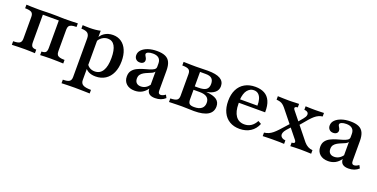

<svg xmlns="http://www.w3.org/2000/svg" viewBox="-21 -1056 3677 1871"><g transform="rotate(20 1817.5 -120.0)"><path d="M27.4 0V-37.1Q75.8 -37.1 94.4 -49.6Q112.9 -62.1 112.9 -95.2V-321Q112.9 -354 94.4 -366.5Q75.8 -379 27.4 -379V-416.1Q46.8 -415.3 85.1 -414.1Q123.4 -412.9 160.5 -412.9Q182.3 -412.9 202.4 -413.7Q222.6 -414.5 245.6 -414.9Q268.5 -415.3 299.2 -415.3Q329 -415.3 348.8 -414.9Q368.5 -414.5 386.3 -413.7Q404 -412.9 427.4 -412.9Q464.5 -412.9 502.8 -414.1Q541.1 -415.3 560.5 -416.1V-379Q528.2 -379 509.3 -373.4Q490.3 -367.7 482.7 -355.2Q475 -342.7 475 -321V-95.2Q475 -73.4 482.7 -60.9Q490.3 -48.4 509.3 -42.7Q528.2 -37.1 560.5 -37.1V0Q541.1 -0.8 502.8 -2Q464.5 -3.2 427.4 -3.2Q396 -3.2 365.7 -2Q335.5 -0.8 321 0V-37.1Q352.4 -37.1 364.5 -49.6Q376.6 -62.1 376.6 -95.2V-383.1L380.6 -379H207.3L211.3 -383.1V-95.2Q211.3 -62.1 223.4 -49.6Q235.5 -37.1 266.9 -37.1V0Q252.4 -0.8 223 -2Q193.5 -3.2 162.1 -3.2Q125 -3.2 85.9 -2Q46.8 -0.8 27.4 0Z M610.5 186.3V149.2Q658.9 149.2 677.4 136.3Q696 123.4 696 91.1V-308.9Q696 -346.8 676.6 -362.9Q657.3 -379 610.5 -379.8V-416.1Q628.2 -415.3 645.6 -414.5Q662.9 -413.7 682.3 -413.7Q745.2 -413.7 794.4 -425V87.1Q794.4 120.2 819 134.7Q843.5 149.2 902.4 149.2V186.3Q887.1 185.5 861.3 185.1Q835.5 184.7 805.2 183.9Q775 183.1 746 183.1Q704 183.1 666.9 184.3Q629.8 185.5 610.5 186.3ZM897.6 11.3Q855.6 11.3 825.8 -4Q796 -19.4 782.3 -46.8L788.7 -80.6Q800.8 -57.3 823 -44.8Q845.2 -32.3 873.4 -32.3Q927.4 -32.3 955.6 -77.8Q983.9 -123.4 983.9 -211.3Q983.9 -292.7 959.7 -334.7Q935.5 -376.6 887.9 -376.6Q855.6 -376.6 827.8 -357.3Q800 -337.9 787.9 -306.5L783.9 -336.3Q797.6 -377.4 835.1 -402.4Q872.6 -427.4 923.4 -427.4Q973.4 -427.4 1010.5 -401.6Q1047.6 -375.8 1067.7 -328.2Q1087.9 -280.6 1087.9 -215.3Q1087.9 -146 1064.5 -94.8Q1041.1 -43.5 998.4 -16.1Q955.6 11.3 897.6 11.3Z M1303.2 11.3Q1249.2 11.3 1217.3 -17.3Q1185.5 -46 1185.5 -94.4Q1185.5 -131.5 1203.2 -154.8Q1221 -178.2 1249.2 -192.3Q1277.4 -206.5 1308.9 -215.7Q1340.3 -225 1368.5 -233.1Q1396.8 -241.1 1414.5 -252.4Q1432.3 -263.7 1432.3 -282.3V-316.9Q1432.3 -353.2 1411.3 -371.8Q1390.3 -390.3 1350 -390.3Q1320.2 -390.3 1301.2 -382.3Q1282.3 -374.2 1282.3 -361.3Q1282.3 -353.2 1287.9 -344.4Q1293.5 -335.5 1298.8 -325Q1304 -314.5 1304 -302.4Q1304 -285.5 1291.1 -275Q1278.2 -264.5 1256.5 -264.5Q1231.5 -264.5 1216.1 -280.2Q1200.8 -296 1200.8 -321Q1200.8 -352.4 1224.2 -376.2Q1247.6 -400 1287.9 -413.7Q1328.2 -427.4 1379.8 -427.4Q1433.1 -427.4 1466.1 -412.5Q1499.2 -397.6 1514.5 -364.9Q1529.8 -332.3 1529.8 -278.2V-72.6Q1529.8 -54 1536.3 -45.6Q1542.7 -37.1 1555.6 -37.1Q1567.7 -37.1 1580.2 -42.7Q1592.7 -48.4 1604.8 -57.3L1621 -27.4Q1600 -8.1 1573.8 1.6Q1547.6 11.3 1514.5 11.3Q1433.1 11.3 1432.3 -57.3Q1408.9 -23.4 1376.6 -6Q1344.4 11.3 1303.2 11.3ZM1345.2 -48.4Q1371 -48.4 1393.1 -60.5Q1415.3 -72.6 1432.3 -96V-233.1Q1424.2 -221 1406.9 -212.5Q1389.5 -204 1368.5 -196Q1347.6 -187.9 1328.2 -177Q1308.9 -166.1 1296.8 -150Q1284.7 -133.9 1284.7 -108.1Q1284.7 -79.8 1300.8 -64.1Q1316.9 -48.4 1345.2 -48.4Z M1657.3 0V-37.1Q1705.6 -37.9 1724.2 -50.4Q1742.7 -62.9 1742.7 -95.2V-321Q1742.7 -354 1724.2 -366.5Q1705.6 -379 1657.3 -379V-416.1Q1670.2 -416.1 1691.9 -415.3Q1713.7 -414.5 1739.1 -414.1Q1764.5 -413.7 1787.1 -413.7Q1818.5 -413.7 1849.2 -414.9Q1879.8 -416.1 1908.1 -416.1Q1996 -416.1 2038.3 -391.5Q2080.6 -366.9 2080.6 -316.9Q2080.6 -277.4 2051.2 -252Q2021.8 -226.6 1966.9 -216.9V-216.1Q2038.7 -210.5 2073 -186.7Q2107.3 -162.9 2107.3 -116.9Q2107.3 -58.9 2059.3 -29.4Q2011.3 0 1915.3 0Q1887.9 0 1854.8 -1.6Q1821.8 -3.2 1789.5 -3.2Q1766.1 -3.2 1740.7 -2.4Q1715.3 -1.6 1692.7 -1.2Q1670.2 -0.8 1657.3 0ZM1903.2 -37.1Q1954 -37.1 1979.8 -58.1Q2005.6 -79 2005.6 -117.7Q2005.6 -155.6 1980.6 -174.6Q1955.6 -193.5 1905.6 -193.5H1814.5V-229H1876.6Q1934.7 -229 1958.9 -247.2Q1983.1 -265.3 1983.1 -305.6Q1983.1 -342.7 1963.7 -360.9Q1944.4 -379 1902.4 -379H1834.7L1841.1 -383.9V-95.2Q1841.1 -62.1 1854.4 -49.6Q1867.7 -37.1 1903.2 -37.1Z M2391.1 11.3Q2330.6 11.3 2286.7 -14.9Q2242.7 -41.1 2219 -90.3Q2195.2 -139.5 2195.2 -207.3Q2195.2 -276.6 2219.8 -325.8Q2244.4 -375 2290.3 -401.2Q2336.3 -427.4 2399.2 -427.4Q2454.8 -427.4 2494 -406.5Q2533.1 -385.5 2553.2 -341.1Q2573.4 -296.8 2571.8 -225.8H2263.7L2262.1 -261.3H2479Q2479.8 -299.2 2471.4 -328.2Q2462.9 -357.3 2444.4 -374.2Q2425.8 -391.1 2396 -391.1Q2358.1 -391.1 2330.6 -358.1Q2303.2 -325 2298.4 -254L2300 -250.8Q2299.2 -243.5 2299.2 -234.7Q2299.2 -225.8 2299.2 -215.3Q2299.2 -134.7 2330.2 -90.3Q2361.3 -46 2420.2 -46Q2458.9 -46 2488.7 -65.3Q2518.5 -84.7 2539.5 -124.2L2572.6 -105.6Q2550 -49.2 2502.8 -19Q2455.6 11.3 2391.1 11.3Z M2915.3 0V-37.1Q2932.3 -37.1 2939.5 -41.9Q2946.8 -46.8 2945.6 -55.2Q2944.4 -63.7 2936.3 -73.4L2727.4 -333.1Q2712.9 -350 2700 -359.7Q2687.1 -369.4 2671.8 -373.8Q2656.5 -378.2 2634.7 -379.8V-416.1Q2658.1 -415.3 2691.1 -414.1Q2724.2 -412.9 2754 -412.9Q2771.8 -412.9 2789.9 -413.7Q2808.1 -414.5 2825 -415.3Q2841.9 -416.1 2854.8 -416.1V-379.8Q2838.7 -379 2831.5 -374.2Q2824.2 -369.4 2825 -361.3Q2825.8 -353.2 2834.7 -342.7L3041.9 -84.7Q3060.5 -62.9 3082.7 -50.8Q3104.8 -38.7 3131.5 -37.1V0Q3112.1 -0.8 3081 -2Q3050 -3.2 3021 -3.2Q2991.9 -3.2 2962.5 -2Q2933.1 -0.8 2915.3 0ZM2629 0V-36.3Q2654 -39.5 2675 -48.4Q2696 -57.3 2715.7 -73.4Q2735.5 -89.5 2758.1 -113.7L2849.2 -214.5L2873.4 -190.3L2822.6 -133.9Q2805.6 -113.7 2800 -96.8Q2794.4 -79.8 2799.2 -66.9Q2804 -54 2817.3 -46Q2830.6 -37.9 2850.8 -36.3V0Q2834.7 -1.6 2804 -2Q2773.4 -2.4 2733.9 -2.4Q2716.1 -2.4 2699.2 -2Q2682.3 -1.6 2664.9 -1.2Q2647.6 -0.8 2629 0ZM2914.5 -209.7 2890.3 -234.7 2944.4 -299.2Q2962.9 -321 2966.1 -338.7Q2969.4 -356.5 2958.5 -367.3Q2947.6 -378.2 2922.6 -379.8V-416.1Q2938.7 -415.3 2954.4 -414.9Q2970.2 -414.5 2987.1 -414.1Q3004 -413.7 3022.6 -413.7Q3046 -413.7 3066.9 -414.5Q3087.9 -415.3 3112.9 -416.1V-379.8Q3091.1 -376.6 3072.2 -368.1Q3053.2 -359.7 3034.7 -344Q3016.1 -328.2 2995.2 -304.8Z M3308.9 11.3Q3254.8 11.3 3223 -17.3Q3191.1 -46 3191.1 -94.4Q3191.1 -131.5 3208.9 -154.8Q3226.6 -178.2 3254.8 -192.3Q3283.1 -206.5 3314.5 -215.7Q3346 -225 3374.2 -233.1Q3402.4 -241.1 3420.2 -252.4Q3437.9 -263.7 3437.9 -282.3V-316.9Q3437.9 -353.2 3416.9 -371.8Q3396 -390.3 3355.6 -390.3Q3325.8 -390.3 3306.9 -382.3Q3287.9 -374.2 3287.9 -361.3Q3287.9 -353.2 3293.5 -344.4Q3299.2 -335.5 3304.4 -325Q3309.7 -314.5 3309.7 -302.4Q3309.7 -285.5 3296.8 -275Q3283.9 -264.5 3262.1 -264.5Q3237.1 -264.5 3221.8 -280.2Q3206.5 -296 3206.5 -321Q3206.5 -352.4 3229.8 -376.2Q3253.2 -400 3293.5 -413.7Q3333.9 -427.4 3385.5 -427.4Q3438.7 -427.4 3471.8 -412.5Q3504.8 -397.6 3520.2 -364.9Q3535.5 -332.3 3535.5 -278.2V-72.6Q3535.5 -54 3541.9 -45.6Q3548.4 -37.1 3561.3 -37.1Q3573.4 -37.1 3585.9 -42.7Q3598.4 -48.4 3610.5 -57.3L3626.6 -27.4Q3605.6 -8.1 3579.4 1.6Q3553.2 11.3 3520.2 11.3Q3438.7 11.3 3437.9 -57.3Q3414.5 -23.4 3382.3 -6Q3350 11.3 3308.9 11.3ZM3350.8 -48.4Q3376.6 -48.4 3398.8 -60.5Q3421 -72.6 3437.9 -96V-233.1Q3429.8 -221 3412.5 -212.5Q3395.2 -204 3374.2 -196Q3353.2 -187.9 3333.9 -177Q3314.5 -166.1 3302.4 -150Q3290.3 -133.9 3290.3 -108.1Q3290.3 -79.8 3306.5 -64.1Q3322.6 -48.4 3350.8 -48.4Z"/></g></svg>

Font: Playfair 9pt SemiBold
Style: Regular
Weight: 600
Designer: Claus Eggers Sørensen
Foundry: Claus Eggers Sørensen
Version: Version 2.001;gftools[0.9.30]